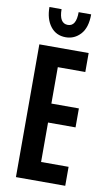

<svg xmlns="http://www.w3.org/2000/svg" viewBox="-99 -948 565 997"><g transform="rotate(10 184.0 -450.0)"><path d="M60 -700H320V-600H175V-408H320V-308H175V-100H320V0H60ZM298 -900Q298 -830 266 -795Q234 -760 188 -760Q137 -760 107.5 -798.5Q78 -837 78 -900H142Q142 -825 188 -825Q232 -825 232 -900Z"/></g></svg>

Font: Gully ECD Medium
Style: Regular
Weight: 500
Width: 2
Designer: jaikishan Patel
Foundry: MagicType
Version: Version 1.000;Glyphs 3.2 (3242)